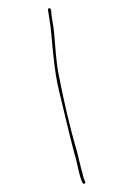

<svg xmlns="http://www.w3.org/2000/svg" viewBox="-81 -678 553 799"><g transform="rotate(10 196.0 -278.5)"><path d="M57.3 -618.9C67.9 -587.2 77.6 -562.5 87.2 -527C108.5 -448.9 129.5 -368.6 158.9 -300C195.1 -218.5 232.3 -128.3 268.8 -50.2C277.6 -31.2 268.5 -50.7 268.6 -50.5C287.8 -14.6 299.3 25.2 318.4 57.1C324 66.4 318.2 56.8 318.2 56.8L324.3 65.9C326.5 69.4 329.7 69.5 332.9 67.4C335.8 65.5 336.7 63.1 334.7 60.1L328.7 51.1C324.7 44.7 322.2 39.4 318.1 29C304.3 1.3 293 -26.6 280.1 -56C271.8 -75.1 280.4 -55.5 280.3 -55.6C232 -152.3 187.3 -258.4 147.5 -362.3C127.4 -414.8 113.5 -475.8 98.8 -530.1C89.9 -564.1 78 -585.7 69.8 -621.7C67.8 -625.7 63.2 -626.9 59.7 -624.9C57.9 -623.9 56.7 -622.6 57.3 -618.9Z"/></g></svg>

Font: Take Off
Style: Hairball
Weight: 400
Foundry: Cannot Into Space Fonts
Version: Version 0.89